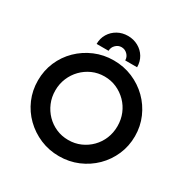

<svg xmlns="http://www.w3.org/2000/svg" viewBox="-182 -961 1101 1130"><g transform="rotate(30 368.0 -395.5)"><path d="M368.1 12.5Q300 12.5 240.3 -12.8Q180.6 -38.2 135.1 -82.6Q89.6 -127.1 64.2 -186.1Q38.9 -245.1 38.9 -312.5Q38.9 -379.9 64.2 -438.9Q89.6 -497.9 135.1 -542.4Q180.6 -586.8 240.3 -612.2Q300 -637.5 368.1 -637.5Q436.8 -637.5 496.5 -612.2Q556.2 -586.8 601.4 -542.4Q646.5 -497.9 672.2 -438.9Q697.9 -379.9 697.9 -312.5Q697.9 -245.1 672.2 -186.1Q646.5 -127.1 601.4 -82.6Q556.2 -38.2 496.5 -12.8Q436.8 12.5 368.1 12.5ZM368.1 -97.2Q412.5 -97.2 450.7 -113.9Q488.9 -130.6 518.1 -160.1Q547.2 -189.6 563.2 -228.5Q579.2 -267.4 579.2 -312.5Q579.2 -357.6 563.2 -396.5Q547.2 -435.4 518.1 -464.9Q488.9 -494.4 450.7 -511.5Q412.5 -528.5 368.1 -528.5Q323.6 -528.5 285.4 -511.5Q247.2 -494.4 218.4 -464.9Q189.6 -435.4 173.3 -396.5Q156.9 -357.6 156.9 -312.5Q156.9 -267.4 173.3 -228.5Q189.6 -189.6 218.4 -160.1Q247.2 -130.6 285.4 -113.9Q323.6 -97.2 368.1 -97.2ZM230.6 -670.8Q230.6 -709 249 -739.2Q267.4 -769.4 298.6 -786.8Q329.9 -804.2 368.1 -804.2Q406.2 -804.2 437.8 -786.8Q469.4 -769.4 487.5 -739.2Q505.6 -709 505.6 -670.8H425Q425 -694.4 408 -711.1Q391 -727.8 368.1 -727.8Q345.8 -727.8 328.8 -711.1Q311.8 -694.4 311.8 -670.8Z"/></g></svg>

Font: Afacad Flux SemiBold
Style: Regular
Weight: 600
Designer: Kristian Moeller
Foundry: Dicotype
Version: Version 1.100